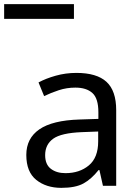

<svg xmlns="http://www.w3.org/2000/svg" viewBox="-81 -897 662 927"><path d="M288 -545Q386 -545 433 -502Q480 -459 480 -365V0H416L399 -76H395Q360 -32 321.5 -11Q283 10 215 10Q142 10 94 -28.5Q46 -67 46 -149Q46 -229 109 -272.5Q172 -316 303 -320L394 -323V-355Q394 -422 365 -448Q336 -474 283 -474Q241 -474 203 -461.5Q165 -449 132 -433L105 -499Q140 -518 188 -531.5Q236 -545 288 -545ZM314 -259Q214 -255 175.5 -227Q137 -199 137 -148Q137 -103 164.5 -82Q192 -61 235 -61Q303 -61 348 -98.5Q393 -136 393 -214V-262ZM-61 -806V-877H276V-806Z"/></svg>

Font: Noto Sans Tifinagh Ahaggar
Style: Regular
Weight: 400
Designer: JamraPatel
Foundry: JamraPatel LLC
Version: Version 2.006; ttfautohint (v1.8.4.7-5d5b)